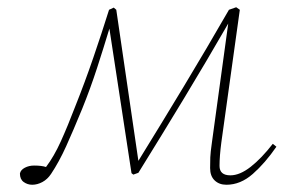

<svg xmlns="http://www.w3.org/2000/svg" viewBox="-20 -497 783 530"><path d="M69 13Q56 13 45.5 5.5Q35 -2 35 -18Q37 -28 48.5 -34Q60 -40 74 -40Q95 -40 107 -36Q129 -65 148 -107Q167 -149 188 -204Q214 -269 237.5 -337.5Q261 -406 281 -470L294 -476L301 -470L362 -53Q425 -155 488 -259.5Q551 -364 612 -470L632 -477L642 -470L591 -104Q586 -66 586 -39Q586 -13 616 -13Q642 -13 672 -36.5Q702 -60 733 -100L743 -92Q712 -47 678 -17Q644 13 605 13Q585 13 572.5 1Q560 -11 560 -33Q560 -50 560.5 -63Q561 -76 565 -104L610 -432Q550 -328 488 -225.5Q426 -123 362 -20L348 -15L343 -19L282 -418Q266 -365 248 -309.5Q230 -254 207 -197Q182 -136 162.5 -93Q143 -50 121 -17Q111 -2 97 5.5Q83 13 69 13Z"/></svg>

Font: Source Serif Pro ExtraLight
Style: Italic
Weight: 200
Italic angle: -12°
Designer: Frank Grießhammer
Foundry: Adobe Systems Incorporated
Version: Version 3.001;hotconv 1.0.111;makeotfexe 2.5.65597